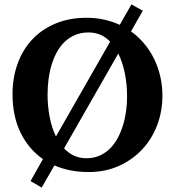

<svg xmlns="http://www.w3.org/2000/svg" viewBox="-20 -768 796 875"><path d="M577.1 -625Q610.8 -600.6 637.5 -568.8Q664.1 -537.1 682.4 -499.5Q700.7 -461.9 710.4 -419.7Q720.2 -377.4 720.2 -332Q720.2 -260.3 696 -197Q671.9 -133.8 627.4 -86.4Q583 -39.1 521 -11.5Q459 16.1 383.8 16.1Q340.8 16.1 301.8 8.5Q262.7 1 228 -14.2L169.9 86.9L119.1 57.1L175.8 -43Q111.3 -87.4 74.2 -162.4Q37.1 -237.3 37.1 -339.8Q37.1 -413.6 60.1 -477.3Q83 -541 126.2 -587.4Q169.4 -633.8 232.2 -660.4Q294.9 -687 375 -687Q417.5 -687 455.1 -678.5Q492.7 -669.9 525.9 -654.8L579.1 -748L630.9 -719.2ZM272 -91.8Q291.5 -70.8 316.9 -58.8Q342.3 -46.9 374 -46.9Q407.2 -46.9 434.1 -58.8Q460.9 -70.8 481.4 -91.3Q502 -111.8 516.6 -139.2Q531.2 -166.5 540.8 -197.8Q550.3 -229 554.7 -262.5Q559.1 -295.9 559.1 -328.1Q559.1 -383.8 548.8 -434.3Q538.6 -484.9 519 -523.9ZM481.9 -578.1Q462.4 -598.6 437.7 -609.4Q413.1 -620.1 383.8 -620.1Q349.1 -620.1 321.8 -608.4Q294.4 -596.7 273.7 -576.4Q252.9 -556.2 238.3 -528.8Q223.6 -501.5 214.4 -470Q205.1 -438.5 200.9 -404.5Q196.8 -370.6 196.8 -336.9Q196.8 -285.6 206.1 -236.3Q215.3 -187 234.9 -146Z"/></svg>

Font: Charis SIL Eur
Style: Bold
Weight: 700
Foundry: SIL International
Version: Version 5.000